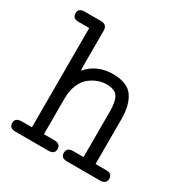

<svg xmlns="http://www.w3.org/2000/svg" viewBox="-145 -729 815 846"><g transform="rotate(30 262.5 -305.5)"><path d="M15.1 -26.9Q15.1 -52.7 47.9 -53.2H100.1V-558.1H44.9Q15.1 -558.1 15.1 -585Q15.1 -610.8 46.9 -610.8H129.9Q161.1 -610.8 161.1 -579.1V-574.2V-401.9Q161.1 -397.9 161.6 -389.4Q162.1 -380.9 162.1 -377Q211.9 -435.1 293 -435.1Q366.2 -435.1 395 -394.5Q423.8 -354 423.8 -280.8V-53.2H477.1Q509.3 -53.2 508.8 -26.9Q508.8 0 476.1 0H310.1Q277.8 0 277.8 -25.9Q277.8 -52.7 308.1 -53.2H362.8V-286.1Q362.8 -334 348.9 -357.9Q335 -381.8 290 -381.8Q271 -381.8 251 -375Q231 -368.2 209.5 -352.5Q188 -336.9 174.6 -306.4Q161.1 -275.9 161.1 -233.9V-53.2H215.8Q246.1 -52.2 246.1 -25.9Q246.1 0 213.9 0H47.9Q15.1 0 15.1 -26.9Z"/></g></svg>

Font: CMU Typewriter Text
Style: Light
Weight: 200
Version: Version 0.7.0